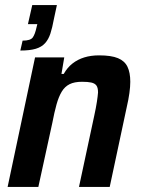

<svg xmlns="http://www.w3.org/2000/svg" viewBox="-20 -736 562 756"><path d="M60 -537 69 -576Q100 -576 109 -588.5Q118 -601 124 -629L127 -641H90L107 -716H204L192 -660Q186 -627 178.5 -604Q171 -581 157.5 -566Q144 -551 121 -544Q98 -537 60 -537ZM10 0 118 -510H233L222 -445H231Q245 -470 265.5 -486Q286 -502 312 -510Q338 -518 370 -518Q418 -518 444.5 -507Q471 -496 482 -473Q493 -450 493 -414Q493 -395 489.5 -369.5Q486 -344 479 -314L412 0H291L351 -280Q358 -312 361.5 -335Q365 -358 366 -372Q366 -391 359.5 -399.5Q353 -408 339.5 -411Q326 -414 303 -414Q273 -414 254 -404.5Q235 -395 223 -375Q211 -355 202.5 -324.5Q194 -294 186 -252L131 0Z"/></svg>

Font: Saira SemiCondensed SemiBold
Style: Italic
Weight: 600
Width: 4
Italic angle: -12°
Designer: Hector Gatti with collaboration of the Omnibus-Type team
Foundry: Omnibus-Type
Version: Version 1.101